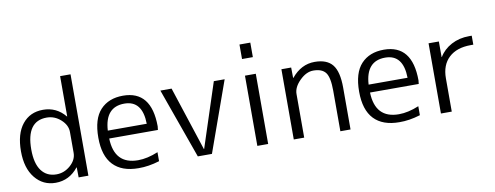

<svg xmlns="http://www.w3.org/2000/svg" viewBox="-63 -1070 3605 1399"><g transform="rotate(-10 1740.0 -370.0)"><path d="M420.9 -750H498V0H425.8L424.8 -74.2H422.9Q356.4 9.8 254.9 9.8Q162.1 9.8 103.5 -62.5Q44.9 -134.8 44.9 -259.8Q44.9 -388.7 101.6 -459.5Q158.2 -530.3 254.9 -530.3Q354.5 -530.3 418.9 -452.1H420.9ZM121.1 -259.8Q121.1 -156.2 160.6 -103Q200.2 -49.8 271.5 -49.8Q329.1 -49.8 375 -90.3Q420.9 -130.9 420.9 -182.6V-336.9Q420.9 -387.7 375.5 -428.7Q330.1 -469.7 271.5 -469.7Q121.1 -469.7 121.1 -259.8Z M694.3 -240.2Q700.2 -47.9 875 -47.9Q943.4 -47.9 1023.4 -81.1V-14.6Q941.4 10.7 868.2 9.8Q745.1 9.8 681.2 -57.6Q617.2 -125 617.2 -259.8Q617.2 -398.4 678.7 -464.4Q740.2 -530.3 846.7 -530.3Q1056.6 -530.3 1057.6 -266.6Q1057.6 -257.8 1054.7 -240.2ZM694.3 -298.8H982.4Q979.5 -471.7 846.7 -471.7Q704.1 -471.7 694.3 -298.8Z M1205.1 -519.5 1360.4 -44.9H1362.3L1517.6 -519.5H1597.7L1412.1 0H1307.6L1122.1 -519.5Z M1748 0V-519.5H1828.1V0ZM1748 -642.6V-750H1828.1V-642.6Z M2089.8 -519.5 2090.8 -442.4H2092.8Q2165 -530.3 2264.6 -530.3Q2355.5 -530.3 2396.5 -479Q2437.5 -427.7 2437.5 -309.6V0H2362.3V-299.8Q2362.3 -398.4 2335.4 -434.1Q2308.6 -469.7 2244.1 -469.7Q2192.4 -469.7 2143.6 -421.4Q2094.7 -373 2094.7 -322.3V0H2017.6V-519.5Z M2624 -240.2Q2629.9 -47.9 2804.7 -47.9Q2873 -47.9 2953.1 -81.1V-14.6Q2871.1 10.7 2797.9 9.8Q2674.8 9.8 2610.8 -57.6Q2546.9 -125 2546.9 -259.8Q2546.9 -398.4 2608.4 -464.4Q2669.9 -530.3 2776.4 -530.3Q2986.3 -530.3 2987.3 -266.6Q2987.3 -257.8 2984.4 -240.2ZM2624 -298.8H2912.1Q2909.2 -471.7 2776.4 -471.7Q2633.8 -471.7 2624 -298.8Z M3106.4 -519.5H3182.6V-404.3H3184.6Q3215.8 -457 3274.4 -488.3Q3333 -519.5 3406.2 -519.5H3425.8V-453.1H3406.2Q3302.7 -453.1 3244.6 -398.9Q3186.5 -344.7 3186.5 -246.1V0H3106.4Z"/></g></svg>

Font: Mgen+ 1c regular
Style: Regular
Weight: 400
Designer: [Source Han Sans]
Ryoko NISHIZUKA  (kana & ideographs); Paul D. Hunt (Latin, Greek & Cyrillic); Wenlong ZHANG  (bopomofo
Version: Version 1.059.20150602